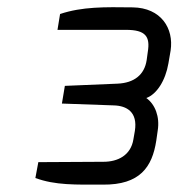

<svg xmlns="http://www.w3.org/2000/svg" viewBox="-20 -853 484 521"><path d="M76 -370C130 -350 185 -352 259 -352C360 -351 393 -400 404 -471L408 -499C414 -536 401 -570 377 -587C405 -597 429 -634 437 -681L443 -716C452 -776 417 -832 340 -833C264 -834 203 -835 143 -815L136 -772H322C375 -772 388 -754 381 -712L378 -690C372 -650 344 -628 299 -626L156 -620L148 -572L289 -567C324 -566 354 -549 346 -498L342 -475C335 -431 299 -414 261 -414C261 -414 116 -413 84 -413Z"/></svg>

Font: Exo
Style: Regular Italic
Weight: 400
Designer: Natanael Gama
Version: Version 1.00